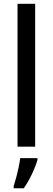

<svg xmlns="http://www.w3.org/2000/svg" viewBox="-20 -780 280 1021"><path d="M167 0H73.2V-759.8H167ZM179.2 61V70.3Q172.9 92.8 161.6 119.4Q150.4 146 136.2 172.6Q122.1 199.2 106.4 221.2H52.7V209.5Q58.6 191.9 65.9 164.8Q73.2 137.7 79.1 109.6Q85 81.5 87.4 61Z"/></svg>

Font: Open Sans SemiCondensed Medium
Style: Regular
Weight: 500
Width: 4
Designer: Monotype Design Team
Foundry: Monotype Imaging Inc.
Version: Version 3.000